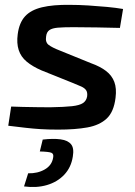

<svg xmlns="http://www.w3.org/2000/svg" viewBox="-20 -523 558 791"><path d="M268 -503Q304 -503 344 -500.5Q384 -498 421 -494.5Q458 -491 487 -486L474 -408Q427 -409 380 -410Q333 -411 282 -411Q242 -411 218.5 -409Q195 -407 183.5 -399Q172 -391 170 -373Q166 -349 180.5 -338Q195 -327 226 -315L354 -263Q393 -249 417 -230.5Q441 -212 451 -185.5Q461 -159 456 -120Q449 -62 419.5 -34.5Q390 -7 340 2Q290 11 220 11Q178 11 147 9Q116 7 85.5 3.5Q55 0 14 -5L26 -84Q47 -83 74 -82.5Q101 -82 130.5 -81.5Q160 -81 186 -81Q245 -82 276.5 -85.5Q308 -89 322 -98.5Q336 -108 339 -126Q341 -142 335 -151Q329 -160 315 -166.5Q301 -173 278 -182L151 -233Q114 -249 90 -269Q66 -289 57 -317Q48 -345 53 -382Q59 -429 83 -455.5Q107 -482 153 -493Q199 -504 268 -503ZM156 52Q199 47 229 51Q259 55 272.5 71Q286 87 280 122Q273 167 244.5 197Q216 227 173 239.5Q130 252 79 245L96 191Q135 192 164.5 175Q194 158 199 126Q202 111 192 106.5Q182 102 144 101Z"/></svg>

Font: Exo 2 SemiBold
Style: Italic
Weight: 600
Italic angle: -8°
Designer: Natanael Gama
Foundry: Natanael Gama
Version: Version 2.010